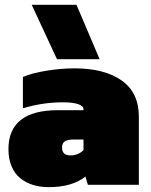

<svg xmlns="http://www.w3.org/2000/svg" viewBox="-20 -768 627 798"><path d="M216.8 -522 111.8 -748H297.9L394 -522ZM182.1 9.8Q147 9.8 117.4 0.7Q87.9 -8.3 64.7 -26.9Q41.5 -45.4 28.3 -76.4Q15.1 -107.4 15.1 -147.9Q15.1 -310.1 221.2 -310.1H327.1V-314.9Q327.1 -327.1 305.2 -335Q283.2 -342.8 242.2 -342.8Q157.2 -342.8 75.2 -317.9V-448.2Q113.3 -464.4 173.3 -474.1Q233.4 -483.9 290 -483.9Q413.6 -483.9 485.4 -433.6Q557.1 -383.3 557.1 -283.2V0H345.2L335 -34.2Q280.3 9.8 182.1 9.8ZM272.9 -122.1Q305.2 -122.1 327.1 -144V-188H283.2Q259.8 -188 248.8 -180.2Q237.8 -172.4 237.8 -154.8Q237.8 -122.1 272.9 -122.1Z"/></svg>

Font: Kanit Black
Style: Regular
Weight: 900
Designer: Katatrad Team
Foundry: CadsonDemak
Version: Version 1.000;PS 001.000;hotconv 1.0.88;makeotf.lib2.5.64775